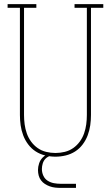

<svg xmlns="http://www.w3.org/2000/svg" viewBox="-20 -755 540 935"><path d="M250 8Q225 8 200 2Q175 -4 154 -17.5Q133 -31 117.5 -51.5Q102 -72 93 -96Q84 -120 80.5 -145Q77 -170 77 -195V-717H17V-735H157V-717H97V-195Q97 -172 100 -149.5Q103 -127 110.5 -105.5Q118 -84 131.5 -65.5Q145 -47 163.5 -34Q182 -21 204.5 -15.5Q227 -10 250 -10Q273 -10 295.5 -15.5Q318 -21 336.5 -34Q355 -47 368.5 -65.5Q382 -84 389.5 -105.5Q397 -127 400 -149.5Q403 -172 403 -195V-717H343V-735H483V-717H423V-195Q423 -170 419.5 -145Q416 -120 407 -96Q398 -72 382.5 -51.5Q367 -31 346 -17.5Q325 -4 300 2Q275 8 250 8ZM275 160Q262 160 248.5 158.5Q235 157 222.5 152.5Q210 148 199 141Q188 134 180 123.5Q172 113 168.5 100Q165 87 165 73Q165 57 170.5 40.5Q176 24 188 12Q200 0 216.5 -5Q233 -10 250 -10V0Q236 0 223 4.5Q210 9 201 18.5Q192 28 188 41.5Q184 55 184 68Q184 85 191 100.5Q198 116 212 125Q226 134 242.5 137Q259 140 275 140H350V160Z"/></svg>

Font: Iosevka Slab Thin
Style: Regular
Weight: 100
Monospace: yes
Designer: Belleve Invis
Foundry: Belleve Invis
Version: Version 11.1.0; ttfautohint (v1.8.3)